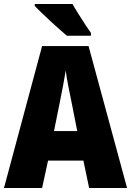

<svg xmlns="http://www.w3.org/2000/svg" viewBox="-20 -947 660 967"><path d="M429 0 400 -138H222L192 0H0L192 -715H426L620 0ZM340 -434Q332 -471 323.5 -515.5Q315 -560 311 -592Q306 -561 298 -517.5Q290 -474 282 -436L252 -287H369ZM345 -927Q356 -907 374 -878.5Q392 -850 409.5 -823Q427 -796 438 -781V-767H317Q303 -779 280.5 -798.5Q258 -818 233.5 -841Q209 -864 188 -884Q167 -904 155 -917V-927Z"/></svg>

Font: Noto Sans Kannada Condensed Black
Style: Regular
Weight: 900
Width: 3
Designer: Jelle Bosma - Monotype Design Team
Foundry: Monotype Imaging Inc.
Version: Version 2.005; ttfautohint (v1.8.4.7-5d5b)